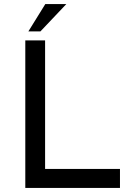

<svg xmlns="http://www.w3.org/2000/svg" viewBox="-20 -921 662 941"><path d="M104 -723H201V-93H568V0H104ZM305 -901 178 -767H119L202 -901Z"/></svg>

Font: Josefin Sans Thin
Style: Regular
Weight: 400
Version: Version 2.000